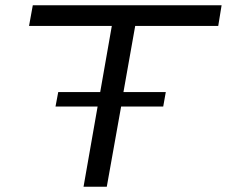

<svg xmlns="http://www.w3.org/2000/svg" viewBox="-20 -706 858 726"><path d="M295.9 0 349.1 -303.2H189.9L200.2 -357.9H358.9L402.8 -607.9H89.8L104 -686H817.9L805.2 -607.9H491.2L446.8 -357.9H606.9L597.2 -303.2H438L383.8 0Z"/></svg>

Font: Archivo Expanded Light
Style: Italic
Weight: 300
Width: 7
Italic angle: -10°
Designer: Hector Gatti
Foundry: Omnibus-Type
Version: Version 2.001